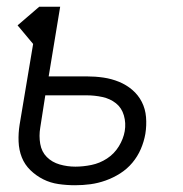

<svg xmlns="http://www.w3.org/2000/svg" viewBox="-20 -540 540 568"><path d="M202 8Q177 8 153 4.5Q129 1 108 -9.5Q87 -20 70 -36.5Q53 -53 44.5 -74.5Q36 -96 35 -121Q34 -146 38 -171L78 -410L32 -465L96 -520H158L124 -314H237Q262 -314 286 -310.5Q310 -307 332 -298Q354 -289 371.5 -274Q389 -259 399.5 -238.5Q410 -218 412 -193.5Q414 -169 410 -144Q406 -121 396.5 -99Q387 -77 371.5 -58.5Q356 -40 335.5 -27Q315 -14 292.5 -6Q270 2 247.5 5Q225 8 202 8ZM203 -47Q226 -47 250.5 -52Q275 -57 296.5 -71Q318 -85 331.5 -107Q345 -129 349 -152Q353 -176 346.5 -198.5Q340 -221 323 -234.5Q306 -248 283 -253Q260 -258 236 -258H114L99 -162Q95 -138 99 -114.5Q103 -91 118.5 -75.5Q134 -60 156.5 -53.5Q179 -47 203 -47Z"/></svg>

Font: Iosevka SS18 Light
Style: Italic
Weight: 300
Italic angle: -9°
Monospace: yes
Designer: Belleve Invis
Foundry: Belleve Invis
Version: Version 25.1.1; ttfautohint (v1.8.4)